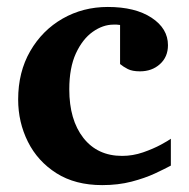

<svg xmlns="http://www.w3.org/2000/svg" viewBox="-20 -520 542 552"><path d="M471.2 -43.9Q454.1 -34.7 425.3 -21.2Q396.5 -7.8 358.2 2.2Q319.8 12.2 273.9 12.2Q196.3 12.2 142.3 -22Q88.4 -56.2 60.3 -112.3Q32.2 -168.5 32.2 -233.9Q32.2 -313 66.9 -373Q101.6 -433.1 160.2 -466.6Q218.8 -500 290 -500Q368.7 -500 415.8 -469Q462.9 -438 462.9 -390.1Q462.9 -356.4 439.9 -335.7Q417 -314.9 382.3 -314.9Q360.4 -314.9 347.4 -321.5Q334.5 -328.1 325.2 -335.9V-448.2Q319.8 -449.2 315.7 -449.2Q311.5 -449.2 306.2 -449.2Q275.9 -449.2 246.6 -428.5Q217.3 -407.7 198.2 -366.5Q179.2 -325.2 179.2 -263.2Q179.2 -175.3 219.7 -123.5Q260.3 -71.8 331.1 -71.8Q361.8 -71.8 391.4 -82Q420.9 -92.3 442.9 -104.2Q464.8 -116.2 471.2 -121.1Z"/></svg>

Font: Charis
Style: Bold
Weight: 700
Designer: Walt Agee, Miriam Martin, Annie Olsen, Victor Gaultney, Lorna Priest, Alan Ward, Bob Hallissy, Martin Hosken, Sharon Cor
Foundry: SIL Global
Version: Version 7.000